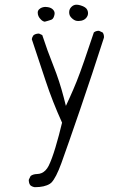

<svg xmlns="http://www.w3.org/2000/svg" viewBox="-20 -798 540 805"><path d="M302.2 -710.4Q305.7 -710 309.6 -710Q321.3 -710 331.1 -714.8Q342.3 -720.7 347.2 -732.4Q349.1 -737.3 349.1 -743.2Q349.1 -749 346.2 -755.9Q340.8 -768.6 317.9 -775.4Q308.1 -778.3 300.8 -778.3Q288.6 -778.3 279.3 -769Q270 -759.8 270 -746.6Q270 -739.7 272.2 -734.1Q274.4 -728.5 279.8 -723.1Q291 -711.9 302.2 -710.4ZM193.8 -714.8Q202.6 -717.3 206.5 -729.5Q209 -736.3 209 -742.2Q209 -751 201.7 -758.3Q193.8 -766.1 180.2 -768.1Q175.8 -769 170.9 -769Q159.2 -769 149.4 -763.2Q142.1 -758.8 139.6 -752.4Q138.2 -749.5 138.2 -745.1Q138.2 -729 151.4 -716.3Q158.7 -708.5 167.5 -707Q181.2 -710.4 193.8 -714.8ZM416 -642.6Q416 -653.8 410.6 -661.6L396 -668.5Q395 -668.9 394 -668.9Q382.3 -668.9 373.5 -662.1Q350.6 -593.8 333 -542.7Q315.4 -491.7 301.5 -457Q287.6 -422.4 272 -388.2L256.3 -354L247.1 -390.1Q229.5 -458 203.9 -522.2Q178.2 -586.4 157.2 -650.9L145 -656.7Q143.6 -657.2 142.6 -657.2Q129.9 -657.2 120.6 -650.4Q114.7 -643.1 113.3 -633.8L170.9 -460.4Q199.7 -373 240.2 -283.7Q227.5 -230 212.6 -180.4Q197.8 -130.9 184.1 -103Q178.2 -91.3 170.4 -83.5Q155.8 -68.8 135.7 -68.4Q118.2 -67.9 108.4 -60.1L101.1 -45.4Q100.6 -43.9 100.6 -40.5Q100.6 -37.1 102.1 -31.5Q103.5 -25.9 107.4 -21Q115.2 -14.6 126 -13.2Q166.5 -13.2 189 -27.3Q191.9 -29.3 195.3 -32.2Q214.8 -52.2 237.3 -113.8Q265.1 -190.9 316.2 -339.8Q367.2 -488.8 415.5 -639.2Q416 -641.1 416 -642.6Z"/></svg>

Font: NaikaiFont
Style: ExtraLight
Weight: 200
Version: Version 1.89